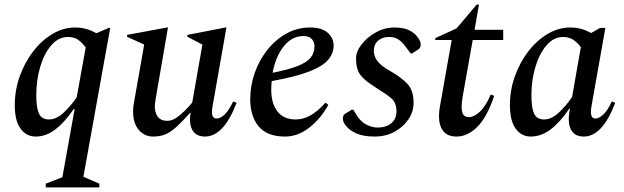

<svg xmlns="http://www.w3.org/2000/svg" viewBox="-20 -581 2700 831"><path d="M178 230V214L250 186L303 -109H299Q261 -53 220.5 -21.5Q180 10 134 10Q94 10 69 -24Q44 -58 44 -126Q44 -191 65.5 -251Q87 -311 123.5 -358.5Q160 -406 207 -434Q254 -462 305 -462Q332 -462 355.5 -455Q379 -448 397 -437L450 -460H457L341 184L410 214V230ZM137 -169Q137 -115 148.5 -89.5Q160 -64 192 -64Q224 -64 255.5 -93.5Q287 -123 312 -160L351 -376Q334 -398 317 -409.5Q300 -421 274 -421Q233 -421 202 -385Q171 -349 154 -291.5Q137 -234 137 -169Z M643 10Q605 10 580.5 -19Q556 -48 556 -99Q556 -108 557 -118Q558 -128 560 -138L604 -388L530 -422V-430L703 -462H707L654 -155Q650 -131 650 -120Q650 -94 663 -76Q676 -58 704 -58Q723 -58 742 -70.5Q761 -83 779.5 -101.5Q798 -120 812 -137L856 -388L791 -422V-430L956 -462H960L900 -121Q890 -68 917 -68Q934 -68 952.5 -85.5Q971 -103 989 -142L1004 -136Q975 -61 941 -25.5Q907 10 868 10Q828 10 812.5 -18.5Q797 -47 805 -93H803Q770 -56 745 -33Q720 -10 697 0Q674 10 643 10Z M1214 10Q1136 10 1099.5 -34Q1063 -78 1063 -152Q1063 -210 1082.5 -265.5Q1102 -321 1137.5 -365.5Q1173 -410 1220 -436Q1267 -462 1322 -462Q1373 -462 1398.5 -439Q1424 -416 1424 -384Q1424 -351 1401 -323Q1378 -295 1319.5 -272Q1261 -249 1156 -230Q1154 -211 1154 -192Q1154 -134 1180.5 -99Q1207 -64 1260 -64Q1292 -64 1323 -81Q1354 -98 1388 -136H1390L1401 -127Q1368 -67 1318.5 -28.5Q1269 10 1214 10ZM1293 -425Q1244 -425 1208.5 -381Q1173 -337 1160 -266Q1230 -280 1269 -295.5Q1308 -311 1324.5 -331.5Q1341 -352 1341 -381Q1341 -400 1329 -412.5Q1317 -425 1293 -425Z M1601 10Q1553 10 1522.5 -3.5Q1492 -17 1477 -37Q1464 -53 1464 -67Q1464 -73 1466 -79.5Q1468 -86 1476 -90L1502 -106H1509L1526 -79Q1542 -54 1566 -41.5Q1590 -29 1615 -29Q1651 -29 1673.5 -47.5Q1696 -66 1696 -100Q1696 -137 1672.5 -156.5Q1649 -176 1611 -199Q1576 -221 1556 -239Q1536 -257 1528.5 -277.5Q1521 -298 1521 -328Q1521 -358 1545 -389Q1569 -420 1607 -441Q1645 -462 1688 -462Q1729 -462 1753 -449Q1777 -436 1790 -417Q1801 -400 1801 -389Q1801 -382 1798.5 -376Q1796 -370 1789 -366L1764 -350H1757L1734 -381Q1720 -400 1704 -410.5Q1688 -421 1663 -421Q1635 -421 1616.5 -405Q1598 -389 1598 -362Q1598 -334 1616.5 -313Q1635 -292 1665 -276Q1716 -247 1743 -218.5Q1770 -190 1770 -136Q1770 -98 1748 -65Q1726 -32 1688 -11Q1650 10 1601 10Z M1956 10Q1918 10 1899 -13Q1880 -36 1880 -79Q1880 -88 1881 -98.5Q1882 -109 1884 -120L1935 -408H1864V-416L1956 -458L2043 -561H2053L2034 -452H2158V-408H2026L1982 -160Q1980 -146 1979 -136Q1978 -126 1978 -118Q1978 -94 1986 -84Q1994 -74 2009 -74Q2032 -74 2057.5 -98Q2083 -122 2104 -172L2119 -166Q2087 -72 2045 -31Q2003 10 1956 10Z M2277 10Q2237 10 2212 -24Q2187 -58 2187 -126Q2187 -191 2208.5 -251Q2230 -311 2266.5 -358.5Q2303 -406 2350 -434Q2397 -462 2448 -462Q2474 -462 2497 -455.5Q2520 -449 2538 -438L2577 -460H2600L2540 -121Q2531 -68 2556 -68Q2573 -68 2591.5 -85.5Q2610 -103 2628 -142L2643 -136Q2614 -61 2580 -25.5Q2546 10 2507 10Q2467 10 2451.5 -19.5Q2436 -49 2445 -100L2447 -111H2444Q2405 -53 2364 -21.5Q2323 10 2277 10ZM2280 -169Q2280 -115 2291.5 -89.5Q2303 -64 2335 -64Q2367 -64 2399 -94Q2431 -124 2456 -161L2494 -377Q2478 -398 2460 -409.5Q2442 -421 2417 -421Q2376 -421 2345 -384.5Q2314 -348 2297 -290.5Q2280 -233 2280 -169Z"/></svg>

Font: Spectral Medium
Style: Italic
Weight: 500
Italic angle: -10°
Designer: Jean-Baptiste Levee
Foundry: Production Type
Version: Version 2.001